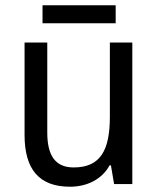

<svg xmlns="http://www.w3.org/2000/svg" viewBox="-20 -697 599 727"><path d="M418 -677H141V-609H418ZM481 -536H396V-255C396 -129 361 -63 259 -63C191 -63 159 -106 159 -195V-536H73V-186C73 -56 128 10 245 10C307 10 365 -16 395 -71H400L412 0H481Z"/></svg>

Font: Noto Sans Lao UI SemCond
Style: Regular
Weight: 400
Width: 4
Designer: Monotype Design Team
Foundry: Monotype Imaging Inc.
Version: Version 2.000